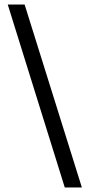

<svg xmlns="http://www.w3.org/2000/svg" viewBox="-20 -750 440 842"><path d="M14 -730H88L339 72H264Z"/></svg>

Font: Karla Tamil Upright
Style: Regular
Weight: 400
Designer: Jonathan Pinhorn
Foundry: Jonathan Pinhorn
Version: Version 1.001